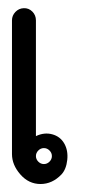

<svg xmlns="http://www.w3.org/2000/svg" viewBox="-20 -461 240 481"><path d="M104 -84Q98 -90 90 -90Q82 -90 76 -84Q70 -78 70 -70Q70 -62 76 -56Q82 -50 90 -50Q98 -50 104 -56Q110 -62 110 -70Q110 -78 104 -84ZM70 -410V-120Q91 -130 111 -124.5Q131 -119 141 -101.5Q151 -84 148.5 -60.5Q146 -37 134 -24Q111 0 81.5 0Q52 0 31 -24Q10 -48 10 -75V-410Q10 -422 18.5 -431Q27 -440 39.5 -440.5Q52 -441 61 -432Q70 -423 70 -410Z"/></svg>

Font: SOV_Station
Style: Bold
Weight: 700
Version: Version 1.00